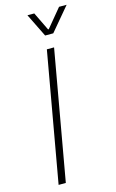

<svg xmlns="http://www.w3.org/2000/svg" viewBox="-135 -951 605 1003"><g transform="rotate(-15 167.5 -449.0)"><path d="M175 -700H214L90 0H51ZM123 -898H160L208 -799H212L294 -898H335L229 -772H185Z"/></g></svg>

Font: Chakra Petch ExtraLight
Style: Italic
Weight: 275
Italic angle: -10°
Designer: Katatrad Aksorn Co.,Ltd.
Foundry: Cadson Demak Co.,Ltd.
Version: Version 1.000; ttfautohint (v1.6)